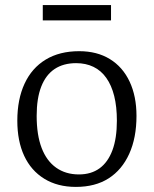

<svg xmlns="http://www.w3.org/2000/svg" viewBox="-20 -720 604 754"><path d="M278 14Q206 14 154 -18Q102 -50 75 -108Q48 -166 48 -246Q48 -330 76.5 -391.5Q105 -453 159.5 -486Q214 -519 291 -519Q361 -519 411.5 -488Q462 -457 489 -399.5Q516 -342 516 -265Q516 -179 487.5 -116Q459 -53 406.5 -19.5Q354 14 278 14ZM290 -35Q338 -35 371 -59Q404 -83 421.5 -130Q439 -177 439 -246Q439 -301 428.5 -343Q418 -385 397.5 -414Q377 -443 347 -457.5Q317 -472 279 -472Q229 -472 194.5 -449Q160 -426 142 -380Q124 -334 124 -265Q124 -190 143.5 -139Q163 -88 200.5 -61.5Q238 -35 290 -35ZM148 -640V-700H416V-640Z"/></svg>

Font: Literata 18pt Light
Style: Regular
Weight: 300
Designer: Latin by Veronika Burian and Jose Scaglione. Greek by Irene Vlachou. Cyrillic by Vera Evstafieva.
Foundry: TypeTogether
Version: Version 3.103;gftools[0.9.29]